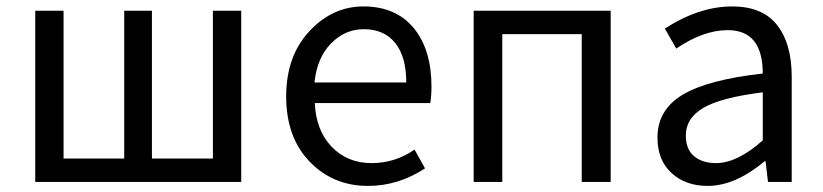

<svg xmlns="http://www.w3.org/2000/svg" viewBox="-20 -577 2611 609"><path d="M91.8 0V-543H181.6V-74.2H374V-543H461.9V-74.2H655.3V-543H745.1V0Z M1147.5 12.7Q1036.1 12.7 961.9 -64.5Q887.7 -141.6 887.7 -271.5Q887.7 -398.4 960.9 -477.5Q1034.2 -556.6 1132.8 -556.6Q1235.4 -556.6 1292 -488.3Q1348.6 -419.9 1348.6 -301.8Q1348.6 -275.4 1344.7 -250H978.5Q982.4 -163.1 1032.2 -111.3Q1082 -59.6 1159.2 -59.6Q1232.4 -59.6 1294.9 -102.5L1328.1 -43Q1243.2 12.7 1147.5 12.7ZM977.5 -315.4H1268.6Q1268.6 -397.5 1233.4 -440.9Q1198.2 -484.4 1133.8 -484.4Q1074.2 -484.4 1029.8 -439Q985.4 -393.6 977.5 -315.4Z M1482.4 0V-543H1917V0H1825.2V-468.8H1573.2V0Z M2224.6 12.7Q2154.3 12.7 2109.9 -28.3Q2065.4 -69.3 2065.4 -140.6Q2065.4 -228.5 2145 -276.4Q2224.6 -324.2 2399.4 -343.8Q2399.4 -481.4 2288.1 -481.4Q2210.9 -481.4 2125 -422.9L2088.9 -486.3Q2197.3 -556.6 2302.7 -556.6Q2398.4 -556.6 2444.8 -497.6Q2491.2 -438.5 2491.2 -334V0H2416L2408.2 -65.4H2405.3Q2311.5 12.7 2224.6 12.7ZM2251 -59.6Q2318.4 -59.6 2399.4 -131.8V-284.2Q2266.6 -267.6 2210.9 -234.9Q2155.3 -202.1 2155.3 -147.5Q2155.3 -103.5 2181.6 -81.5Q2208 -59.6 2251 -59.6Z"/></svg>

Font: GenYoGothic TW TTF Regular
Style: Regular
Weight: 400
Version: Version 1.300